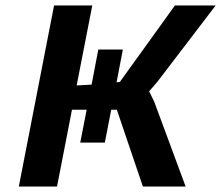

<svg xmlns="http://www.w3.org/2000/svg" viewBox="-20 -682 809 702"><path d="M296.9 -280.8H243.2L188.5 0H48.8L177.7 -662.1H317.4L260.3 -369.6L314.9 -372.6L339.4 -501H429.2L406.2 -380.9L418.5 -382.8L619.6 -662.1H768.6L555.7 -383.3L525.4 -348.1L543.9 -310.1L658.7 0H502.4L407.2 -280.8H386.7L363.3 -160.6H273.4Z"/></svg>

Font: PT Astra Sans
Style: Bold Italic
Weight: 700
Italic angle: -16°
Designer: A.Korolkova, I. Chaeva
Foundry: ParaType Ltd
Version: Version 1.002W